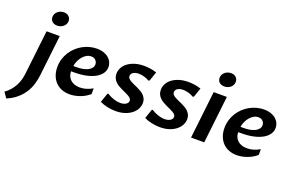

<svg xmlns="http://www.w3.org/2000/svg" viewBox="-207 -1230 3009 1971"><g transform="rotate(20 1297.5 -245.0)"><path d="M-88.4 212.4Q-54.2 188 -29.5 158.9Q-4.9 129.9 11.7 98.1Q28.3 66.4 37.6 32.7Q46.9 -1 50.8 -35.2L106 -517.6H250L198.7 -68.4Q192.9 -19 177.7 30.3Q162.6 79.6 134 124.3Q105.5 168.9 61 207Q16.6 245.1 -47.4 272ZM187 -609.4Q169.4 -609.4 155.5 -614.5Q141.6 -619.6 131.8 -628.7Q122.1 -637.7 116.9 -650.1Q111.8 -662.6 111.8 -676.8Q111.8 -694.3 119.4 -710Q127 -725.6 140.1 -737.1Q153.3 -748.5 170.9 -755.4Q188.5 -762.2 208.5 -762.2Q225.6 -762.2 239.3 -756.8Q252.9 -751.5 262.7 -742.2Q272.5 -732.9 277.8 -720.5Q283.2 -708 283.2 -693.4Q283.2 -675.8 275.6 -660.4Q268.1 -645 254.9 -633.5Q241.7 -622.1 224.1 -615.7Q206.5 -609.4 187 -609.4Z M546.9 9.8Q500 9.8 461.2 -5.4Q422.4 -20.5 394.3 -49.1Q366.2 -77.6 350.6 -118.7Q335 -159.7 335 -210.9Q335 -257.3 347.4 -298.6Q359.9 -339.8 382.1 -375Q404.3 -410.2 434.6 -438.5Q464.8 -466.8 500.2 -486.6Q535.6 -506.3 575 -516.8Q614.3 -527.3 654.3 -527.3Q697.8 -527.3 730.5 -515.6Q763.2 -503.9 785.2 -484.6Q807.1 -465.3 818.1 -440.4Q829.1 -415.5 829.1 -389.2Q829.1 -352.1 807.9 -320.8Q786.6 -289.6 746.6 -266.6Q706.5 -243.7 648.9 -230.7Q591.3 -217.8 519 -217.8H482.4Q482.4 -191.4 491.5 -168.5Q500.5 -145.5 518.1 -128.7Q535.6 -111.8 561.8 -102.1Q587.9 -92.3 622.6 -92.3Q657.7 -92.3 691.7 -102.3Q725.6 -112.3 760.7 -132.8V-70.3Q737.3 -49.8 710.7 -34.7Q684.1 -19.5 656.2 -9.8Q628.4 0 600.6 4.9Q572.8 9.8 546.9 9.8ZM627 -432.6Q601.1 -432.6 577.9 -419.9Q554.7 -407.2 535.9 -385.7Q517.1 -364.3 503.9 -335.9Q490.7 -307.6 485.8 -276.9H524.9Q562 -276.9 593 -283.4Q624 -290 646.5 -302.2Q668.9 -314.5 681.2 -331.5Q693.4 -348.6 693.4 -369.1Q693.4 -379.9 689.5 -391.1Q685.5 -402.3 677.5 -411.6Q669.4 -420.9 656.7 -426.8Q644 -432.6 627 -432.6Z M911.6 -127.4 920.9 -132.8Q957 -109.9 995.1 -97.4Q1033.2 -85 1067.9 -85Q1087.4 -85 1103.3 -89.4Q1119.1 -93.8 1129.9 -101.1Q1140.6 -108.4 1146.5 -118.2Q1152.3 -127.9 1152.3 -138.7Q1152.3 -152.8 1142.8 -163.6Q1133.3 -174.3 1117.4 -183.8Q1101.6 -193.4 1081.5 -202.1Q1061.5 -210.9 1040.5 -220.7Q1019.5 -230.5 999.5 -242.4Q979.5 -254.4 963.6 -270.3Q947.8 -286.1 938.2 -306.6Q928.7 -327.1 928.7 -354Q928.7 -388.7 945.3 -420.2Q961.9 -451.7 993.2 -475.3Q1024.4 -499 1069.3 -513.2Q1114.3 -527.3 1170.4 -527.3Q1204.1 -527.3 1241 -521.7Q1277.8 -516.1 1307.1 -504.9L1272.9 -405.3L1261.7 -399.4Q1233.9 -416 1203.4 -424.3Q1172.9 -432.6 1145.5 -432.6Q1125 -432.6 1109.4 -428Q1093.8 -423.3 1083.3 -415.8Q1072.8 -408.2 1067.6 -398.4Q1062.5 -388.7 1062.5 -377.9Q1062.5 -363.3 1072.3 -352.1Q1082 -340.8 1097.7 -331.3Q1113.3 -321.8 1133.5 -313.2Q1153.8 -304.7 1174.8 -294.9Q1195.8 -285.2 1216.1 -273.4Q1236.3 -261.7 1252 -246.3Q1267.6 -231 1277.3 -210.9Q1287.1 -190.9 1287.1 -164.6Q1287.1 -131.8 1271.5 -100.6Q1255.9 -69.3 1225.3 -44.7Q1194.8 -20 1150.6 -5.1Q1106.4 9.8 1049.3 9.8Q1005.9 9.8 960.7 0.2Q915.5 -9.3 877.4 -27.8Z M1396 -127.4 1405.3 -132.8Q1441.4 -109.9 1479.5 -97.4Q1517.6 -85 1552.2 -85Q1571.8 -85 1587.6 -89.4Q1603.5 -93.8 1614.3 -101.1Q1625 -108.4 1630.9 -118.2Q1636.7 -127.9 1636.7 -138.7Q1636.7 -152.8 1627.2 -163.6Q1617.7 -174.3 1601.8 -183.8Q1585.9 -193.4 1565.9 -202.1Q1545.9 -210.9 1524.9 -220.7Q1503.9 -230.5 1483.9 -242.4Q1463.9 -254.4 1448 -270.3Q1432.1 -286.1 1422.6 -306.6Q1413.1 -327.1 1413.1 -354Q1413.1 -388.7 1429.7 -420.2Q1446.3 -451.7 1477.5 -475.3Q1508.8 -499 1553.7 -513.2Q1598.6 -527.3 1654.8 -527.3Q1688.5 -527.3 1725.3 -521.7Q1762.2 -516.1 1791.5 -504.9L1757.3 -405.3L1746.1 -399.4Q1718.3 -416 1687.7 -424.3Q1657.2 -432.6 1629.9 -432.6Q1609.4 -432.6 1593.8 -428Q1578.1 -423.3 1567.6 -415.8Q1557.1 -408.2 1552 -398.4Q1546.9 -388.7 1546.9 -377.9Q1546.9 -363.3 1556.6 -352.1Q1566.4 -340.8 1582 -331.3Q1597.7 -321.8 1617.9 -313.2Q1638.2 -304.7 1659.2 -294.9Q1680.2 -285.2 1700.4 -273.4Q1720.7 -261.7 1736.3 -246.3Q1752 -231 1761.7 -210.9Q1771.5 -190.9 1771.5 -164.6Q1771.5 -131.8 1755.9 -100.6Q1740.2 -69.3 1709.7 -44.7Q1679.2 -20 1635 -5.1Q1590.8 9.8 1533.7 9.8Q1490.2 9.8 1445.1 0.2Q1399.9 -9.3 1361.8 -27.8Z M1931.6 -517.6H2075.7L2016.6 0H1872.6ZM2012.7 -609.4Q1995.6 -609.4 1981.7 -614.5Q1967.8 -619.6 1958 -628.7Q1948.2 -637.7 1943.1 -650.1Q1938 -662.6 1938 -676.8Q1938 -694.3 1945.6 -710Q1953.1 -725.6 1966.1 -737.1Q1979 -748.5 1996.6 -755.4Q2014.2 -762.2 2034.2 -762.2Q2051.3 -762.2 2065.2 -756.8Q2079.1 -751.5 2088.9 -742.2Q2098.6 -732.9 2103.8 -720.5Q2108.9 -708 2108.9 -693.4Q2108.9 -675.8 2101.3 -660.4Q2093.8 -645 2080.8 -633.5Q2067.9 -622.1 2050.3 -615.7Q2032.7 -609.4 2012.7 -609.4Z M2373 9.8Q2326.2 9.8 2287.4 -5.4Q2248.5 -20.5 2220.5 -49.1Q2192.4 -77.6 2176.8 -118.7Q2161.1 -159.7 2161.1 -210.9Q2161.1 -257.3 2173.6 -298.6Q2186 -339.8 2208.3 -375Q2230.5 -410.2 2260.7 -438.5Q2291 -466.8 2326.4 -486.6Q2361.8 -506.3 2401.1 -516.8Q2440.4 -527.3 2480.5 -527.3Q2523.9 -527.3 2556.6 -515.6Q2589.4 -503.9 2611.3 -484.6Q2633.3 -465.3 2644.3 -440.4Q2655.3 -415.5 2655.3 -389.2Q2655.3 -352.1 2634 -320.8Q2612.8 -289.6 2572.8 -266.6Q2532.7 -243.7 2475.1 -230.7Q2417.5 -217.8 2345.2 -217.8H2308.6Q2308.6 -191.4 2317.6 -168.5Q2326.7 -145.5 2344.2 -128.7Q2361.8 -111.8 2387.9 -102.1Q2414.1 -92.3 2448.7 -92.3Q2483.9 -92.3 2517.8 -102.3Q2551.8 -112.3 2586.9 -132.8V-70.3Q2563.5 -49.8 2536.9 -34.7Q2510.3 -19.5 2482.4 -9.8Q2454.6 0 2426.8 4.9Q2398.9 9.8 2373 9.8ZM2453.1 -432.6Q2427.2 -432.6 2404.1 -419.9Q2380.9 -407.2 2362.1 -385.7Q2343.3 -364.3 2330.1 -335.9Q2316.9 -307.6 2312 -276.9H2351.1Q2388.2 -276.9 2419.2 -283.4Q2450.2 -290 2472.7 -302.2Q2495.1 -314.5 2507.3 -331.5Q2519.5 -348.6 2519.5 -369.1Q2519.5 -379.9 2515.6 -391.1Q2511.7 -402.3 2503.7 -411.6Q2495.6 -420.9 2482.9 -426.8Q2470.2 -432.6 2453.1 -432.6Z"/></g></svg>

Font: Proza Libre
Style: SemiBold Italic
Weight: 600
Designer: Jasper de Waard
Foundry: Jasper de Waard
Version: Version 1.000; ttfautohint (v1.4.1.8-43bc)